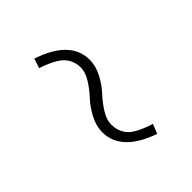

<svg xmlns="http://www.w3.org/2000/svg" viewBox="15 -615 570 570"><g transform="rotate(45 300.0 -330.0)"><path d="M389 -267Q363 -267 336.5 -281Q310 -295 291.5 -312.5Q273 -330 250.5 -344Q228 -358 209 -358Q180 -358 160 -340Q140 -322 122 -269L92 -279Q130 -393 211 -393Q237 -393 263.5 -379Q290 -365 308.5 -347.5Q327 -330 349.5 -316Q372 -302 391 -302Q421 -302 441 -319.5Q461 -337 478 -391L508 -379Q469 -267 389 -267Z"/></g></svg>

Font: TypoPRO Source Code Pro
Style: Italic
Weight: 300
Italic angle: -11°
Monospace: yes
Designer: Paul D. Hunt, Teo Tuominen
Foundry: Adobe Systems Incorporated
Version: Version 1.030;PS 1.0;hotconv 1.0.84;makeotf.lib2.5.63406